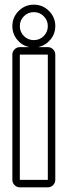

<svg xmlns="http://www.w3.org/2000/svg" viewBox="-20 -803 302 823"><path d="M33 -691Q33 -729 60 -756Q87 -783 125 -783Q163 -783 190 -756Q217 -729 217 -691Q217 -658 196 -633Q175 -608 144 -601H185Q198 -601 207.5 -591.5Q217 -582 217 -569V-32Q217 -19 207.5 -9.5Q198 0 185 0H65Q52 0 42.5 -9.5Q33 -19 33 -32V-569Q33 -582 42.5 -591.5Q52 -601 65 -601H105Q74 -608 53.5 -633Q33 -658 33 -691ZM185 -32V-569H65V-32ZM65 -691Q65 -666 82.5 -648.5Q100 -631 125 -631Q150 -631 167.5 -648.5Q185 -666 185 -691Q185 -716 167.5 -733.5Q150 -751 125 -751Q100 -751 82.5 -733.5Q65 -716 65 -691Z"/></svg>

Font: Lichte PostBus
Style: Regular
Weight: 400
Designer: Peter Wiegel
Version: Version 1.001